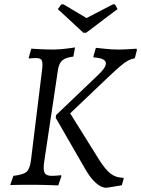

<svg xmlns="http://www.w3.org/2000/svg" viewBox="-20 -869 664 903"><path d="M178 -542Q182 -574 176.5 -585Q171 -596 149 -596Q141 -596 129 -595Q117 -594 117 -594L115 -597L127 -640Q127 -640 138 -639.5Q149 -639 165.5 -638Q182 -637 200 -636.5Q218 -636 232 -636Q247 -636 264.5 -637.5Q282 -639 297.5 -641Q313 -643 323 -644.5Q333 -646 333 -646L325 -603Q288 -598 273 -585Q258 -572 253 -543L188 -109Q182 -69 190 -55.5Q198 -42 223 -42Q237 -42 252 -43.5Q267 -45 267 -45L269 -41L254 3Q254 3 242 2.5Q230 2 211.5 1.5Q193 1 173 0.5Q153 0 137 0Q119 0 100 0Q81 0 64.5 0.5Q48 1 38 1Q28 1 28 1L43 -42Q89 -47 105 -61Q121 -75 126 -118ZM244 -328 442 -517Q461 -535 469.5 -548Q478 -561 478 -571Q478 -583 464 -590Q450 -597 421 -599L419 -603L431 -644Q431 -644 442 -643Q453 -642 469.5 -640Q486 -638 504 -637Q522 -636 535 -636Q549 -636 564 -636.5Q579 -637 592.5 -638Q606 -639 614 -639.5Q622 -640 622 -640L624 -634L614 -595Q597 -592 582 -584Q567 -576 546.5 -558.5Q526 -541 493 -510L310 -336L446 -118Q475 -72 500 -52.5Q525 -33 559 -33L562 -30L553 2Q553 2 543 4Q533 6 519.5 8Q506 10 494.5 12Q483 14 479 14Q456 14 430.5 -9Q405 -32 382 -72L242 -315ZM533 -826Q533 -826 518 -815Q503 -804 481 -787.5Q459 -771 437 -754Q415 -737 400 -726Q385 -715 385 -715H372Q372 -715 360 -726Q348 -737 330 -754Q312 -771 294 -787.5Q276 -804 264 -815Q252 -826 252 -826L268 -848L278 -849Q278 -849 294.5 -839Q311 -829 332.5 -816.5Q354 -804 370.5 -794Q387 -784 387 -784Q387 -784 399.5 -790.5Q412 -797 431 -807Q450 -817 468.5 -826.5Q487 -836 499.5 -842.5Q512 -849 512 -849L521 -848Z"/></svg>

Font: Alegreya
Style: Italic
Weight: 400
Italic angle: -7°
Designer: Juan Pablo del Peral
Foundry: Huerta Tipografica
Version: Version 2.009